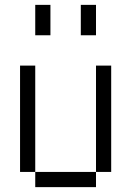

<svg xmlns="http://www.w3.org/2000/svg" viewBox="-20 -770 540 790"><path d="M125 -62.5V0H375V-62.5ZM125 -62.5V-500H62.5V-62.5ZM375 -62.5H437.5V-500H375ZM125 -750Q125 -750 125 -625H187.5Q187.5 -625 187.5 -750ZM312.5 -750Q312.5 -750 312.5 -625H375Q375 -625 375 -750Z"/></svg>

Font: UnifontExMono
Style: Regular
Weight: 500
Version: Version 15.0.06